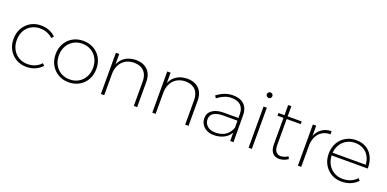

<svg xmlns="http://www.w3.org/2000/svg" viewBox="-9 -1490 4582 2276"><g transform="rotate(20 2282.5 -352.0)"><path d="M465 -422Q434 -451 393.5 -467.5Q353 -484 304 -484Q242 -484 193 -455.5Q144 -427 116.5 -376.5Q89 -326 89 -260Q89 -194 116.5 -143.5Q144 -93 193 -64Q242 -35 304 -35Q356 -35 400 -54Q444 -73 474 -108L499 -83Q464 -44 414 -21.5Q364 1 303 1Q229 1 172 -32.5Q115 -66 81.5 -125Q48 -184 48 -260Q48 -336 81.5 -395Q115 -454 172 -487.5Q229 -521 303 -521Q359 -521 406.5 -502Q454 -483 489 -449Z M836 -521Q910 -521 968.5 -488Q1027 -455 1060 -396Q1093 -337 1093 -261Q1093 -184 1060 -125Q1027 -66 968.5 -32.5Q910 1 836 1Q762 1 704 -32.5Q646 -66 612.5 -125Q579 -184 579 -261Q579 -337 612.5 -396Q646 -455 704 -488Q762 -521 836 -521ZM836 -485Q773 -485 724.5 -456Q676 -427 648 -376.5Q620 -326 620 -260Q620 -194 648 -143Q676 -92 724.5 -63.5Q773 -35 836 -35Q899 -35 947.5 -63.5Q996 -92 1024 -143Q1052 -194 1052 -260Q1052 -326 1024 -376.5Q996 -427 947.5 -456Q899 -485 836 -485Z M1660 -310Q1660 -392 1615 -437.5Q1570 -483 1490 -483Q1394 -481 1340 -420Q1286 -359 1286 -255H1264Q1264 -341 1292 -399.5Q1320 -458 1373.5 -489Q1427 -520 1500 -521Q1563 -521 1608.5 -496.5Q1654 -472 1678 -426.5Q1702 -381 1702 -317V0H1660ZM1245 -520H1287V0H1245Z M2308 -310Q2308 -392 2263 -437.5Q2218 -483 2138 -483Q2042 -481 1988 -420Q1934 -359 1934 -255H1912Q1912 -341 1940 -399.5Q1968 -458 2021.5 -489Q2075 -520 2148 -521Q2211 -521 2256.5 -496.5Q2302 -472 2326 -426.5Q2350 -381 2350 -317V0H2308ZM1893 -520H1935V0H1893Z M2693 -256Q2617 -256 2576 -229.5Q2535 -203 2535 -152Q2535 -100 2572.5 -67Q2610 -34 2673 -34Q2723 -34 2762.5 -48.5Q2802 -63 2831 -93.5Q2860 -124 2876 -171L2895 -143Q2864 -68 2804.5 -33.5Q2745 1 2667 1Q2616 1 2577 -19Q2538 -39 2516.5 -73.5Q2495 -108 2495 -151Q2495 -216 2547 -253Q2599 -290 2689 -290H2886V-256ZM2874 -343Q2873 -410 2834.5 -448Q2796 -486 2718 -486Q2670 -486 2627 -467.5Q2584 -449 2543 -418L2523 -447Q2554 -470 2585 -486.5Q2616 -503 2650.5 -512Q2685 -521 2724 -521Q2816 -521 2865 -474Q2914 -427 2915 -346L2917 0H2876Z M3108 -520H3149V0H3108ZM3129 -705Q3144 -705 3154 -695Q3164 -685 3164 -670Q3164 -656 3154 -645.5Q3144 -635 3129 -635Q3115 -635 3104.5 -645.5Q3094 -656 3094 -670Q3094 -685 3104.5 -695Q3115 -705 3129 -705Z M3416 -148Q3416 -92 3437.5 -64Q3459 -36 3499 -36Q3522 -37 3544.5 -44.5Q3567 -52 3587 -67L3603 -37Q3579 -19 3551.5 -9.5Q3524 0 3494 1Q3457 1 3430.5 -14.5Q3404 -30 3390 -62.5Q3376 -95 3376 -143V-636H3416ZM3300 -508H3593V-474H3300Z M3966 -482Q3905 -482 3861 -454Q3817 -426 3794 -375Q3771 -324 3771 -254L3749 -255Q3749 -338 3775 -397Q3801 -456 3850 -488Q3899 -520 3966 -521ZM3730 -520H3772V0H3730Z M4482 -285Q4478 -345 4452.5 -390Q4427 -435 4382 -460.5Q4337 -486 4278 -486Q4216 -486 4167.5 -457.5Q4119 -429 4091.5 -378.5Q4064 -328 4064 -262Q4064 -195 4092 -143.5Q4120 -92 4169 -63Q4218 -34 4280 -34Q4390 -34 4456 -107L4480 -82Q4445 -43 4392.5 -21Q4340 1 4278 1Q4205 1 4147.5 -32.5Q4090 -66 4057 -125Q4024 -184 4024 -260Q4024 -336 4057 -395Q4090 -454 4147.5 -487.5Q4205 -521 4278 -521Q4355 -521 4409.5 -487Q4464 -453 4492.5 -391.5Q4521 -330 4520 -251H4054V-285Z"/></g></svg>

Font: Alexandria ExtraLight
Style: Regular
Weight: 250
Designer: Mohamed Gaber
Foundry: Kief Type Foundry
Version: Version 5.100